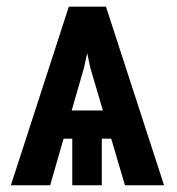

<svg xmlns="http://www.w3.org/2000/svg" viewBox="-20 -548 524 568"><path d="M228.5 -347.7 128.4 0H12.2L183.6 -528.3H268.1ZM349.6 0 247.1 -347.7 209 -528.3H293.5L465.3 0ZM381.3 -221.2V-137.7H100.1V-221.2ZM281.2 -188.5V0H193.8V-188.5Z"/></svg>

Font: Roboto Condensed Medium
Style: Regular
Weight: 500
Designer: Christian Robertson
Foundry: Google
Version: Version 3.0